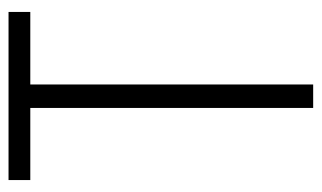

<svg xmlns="http://www.w3.org/2000/svg" viewBox="-172 -582 754 450"><g transform="rotate(-90 205.0 -357.0)"><path d="M232 0H177V-663H8V-714H402V-663H232Z"/></g></svg>

Font: Noto Sans Khmer Condensed Light
Style: Regular
Weight: 300
Width: 3
Designer: Danh Hong and the Monotype Design Team
Foundry: Monotype Imaging Inc.
Version: Version 2.004; ttfautohint (v1.8.4.7-5d5b)